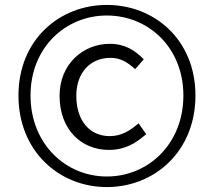

<svg xmlns="http://www.w3.org/2000/svg" viewBox="-20 -748 869 780"><path d="M414 12C608 12 774 -133 774 -360C774 -586 608 -728 414 -728C221 -728 55 -586 55 -360C55 -133 221 12 414 12ZM414 -31C246 -31 104 -164 104 -360C104 -555 246 -685 414 -685C583 -685 725 -555 725 -360C725 -164 583 -31 414 -31ZM422 -139C490 -139 532 -167 574 -203L543 -247C509 -218 474 -195 426 -195C343 -195 290 -259 290 -359C290 -451 345 -513 429 -513C469 -513 497 -496 529 -467L564 -507C529 -543 488 -570 426 -570C319 -570 222 -489 222 -359C222 -221 311 -139 422 -139Z"/></svg>

Font: Noto Sans HK DemiLight
Style: Regular
Weight: 350
Designer: Ryoko NISHIZUKA 西塚涼子 (kana, bopomofo & ideographs); Paul D. Hunt (Latin, Greek & Cyrillic); Sandoll Communications 산돌커뮤니
Foundry: Adobe
Version: Version 2.004;hotconv 1.0.118;makeotfexe 2.5.65603